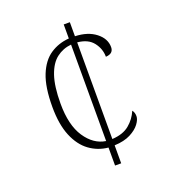

<svg xmlns="http://www.w3.org/2000/svg" viewBox="-131 -814 821 913"><g transform="rotate(-20 279.5 -357.0)"><path d="M295 -91Q243 -96 201 -126.5Q159 -157 134.5 -216Q110 -275 110 -364Q110 -464 134 -523.5Q158 -583 200 -611Q242 -639 295 -643V-714H326V-643Q390 -641 430 -610Q470 -579 470 -536Q470 -503 431 -501Q431 -541 405.5 -574Q380 -607 326 -612V-123Q381 -126 413 -152.5Q445 -179 461 -217Q471 -205 471 -186Q471 -169 455 -147.5Q439 -126 407 -109.5Q375 -93 326 -91V0H295ZM295 -612Q253 -608 220.5 -583Q188 -558 170 -505Q152 -452 152 -365Q152 -256 193 -194.5Q234 -133 295 -124Z"/></g></svg>

Font: Noto Serif Tamil ExtraLight
Style: Regular
Weight: 200
Designer: Indian Type Foundry, Tom Grace, and the Monotype Design Team
Foundry: Monotype Imaging Inc.
Version: Version 2.004; ttfautohint (v1.8.4.7-5d5b)